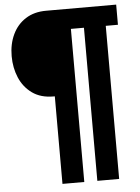

<svg xmlns="http://www.w3.org/2000/svg" viewBox="-59 -759 716 982"><g transform="rotate(-5 298.5 -268.0)"><path d="M221.5 176.5V-273H215Q149.5 -273 106 -304.2Q62.5 -335.5 41 -386.2Q19.5 -437 19.5 -496.5Q19.5 -559 42.8 -608Q66 -657 109.8 -685Q153.5 -713 215 -713H575V-609.5H512.5V176.5H400.5V-609.5H333.5V176.5Z"/></g></svg>

Font: Commissioner ExtraBold
Style: Regular
Weight: 800
Designer: Kostas Bartsokas
Foundry: Kostas Bartsokas
Version: Version 1.000; ttfautohint (v1.8.3)